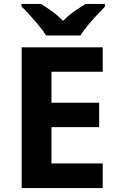

<svg xmlns="http://www.w3.org/2000/svg" viewBox="-20 -954 600 974"><path d="M501 0H90V-714H501V-590H241V-433H483V-309H241V-125H501ZM214 -774Q200 -797 177.5 -824Q155 -851 131.5 -877Q108 -903 89 -921V-934H188Q214 -918 244 -896.5Q274 -875 300 -848Q326 -875 357 -896.5Q388 -918 414 -934H513V-921Q495 -903 471 -877Q447 -851 424.5 -824Q402 -797 388 -774Z"/></svg>

Font: Noto Sans Balinese
Style: Regular
Weight: 400
Designer: Aditya Bayu, David Williams
Foundry: David Williams
Version: Version 2.003